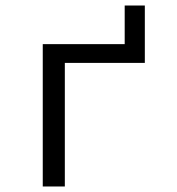

<svg xmlns="http://www.w3.org/2000/svg" viewBox="-20 -676 640 696"><path d="M135 -516H432V-656H505V-448H215V0H135Z"/></svg>

Font: iA Writer Quattro V
Style: Regular
Weight: 400
Designer: Mike Abbink, Paul van der Laan, Pieter van Rosmalen, Oliver Reichenstein
Foundry: Information Architects Inc.
Version: Version 2.000